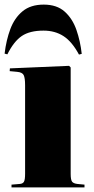

<svg xmlns="http://www.w3.org/2000/svg" viewBox="-20 -814 408 834"><path d="M30 0V-12L66 -15Q79 -16 84 -24.5Q89 -33 89 -59V-444Q89 -475 83 -487.5Q77 -500 54 -502L22 -505L23 -517L280 -528L287 -521V-59Q287 -33 293 -25Q299 -17 316 -15L347 -12V0ZM170 -794Q227 -794 261 -763.5Q295 -733 312 -684Q329 -635 335 -580L323 -577Q293 -633 256 -657Q219 -681 169 -681Q109 -681 74.5 -657.5Q40 -634 12 -578L0 -581Q7 -640 25 -688Q43 -736 78 -765Q113 -794 170 -794Z"/></svg>

Font: Literata 72pt ExtraBold
Style: Regular
Weight: 800
Designer: Latin by Veronika Burian and Jose Scaglione. Greek by Irene Vlachou. Cyrillic by Vera Evstafieva.
Foundry: TypeTogether
Version: Version 3.002